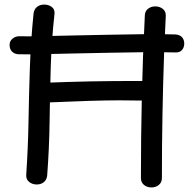

<svg xmlns="http://www.w3.org/2000/svg" viewBox="-20 -802 849 842"><path d="M127 -741Q129 -761 142 -771.5Q155 -782 174 -782Q193 -782 207 -771.5Q221 -761 219 -741Q206 -624 202.5 -506Q199 -388 197.5 -270.5Q196 -153 187 -34Q186 -21 180 -12Q174 -3 164 2Q154 7 141 7Q122 7 108 -4Q94 -15 95 -35Q103 -153 105 -270Q107 -387 111 -504.5Q115 -622 127 -741ZM172 -352Q161 -352 151.5 -357.5Q142 -363 136.5 -373.5Q131 -384 131 -398Q131 -421 144.5 -429.5Q158 -438 173 -439Q229 -441 275.5 -442.5Q322 -444 371 -445Q420 -446 480.5 -446.5Q541 -447 623 -447Q640 -447 652 -436Q664 -425 664 -408Q664 -386 654.5 -376Q645 -366 630.5 -363.5Q616 -361 600 -361Q559 -362 503 -362Q447 -362 366.5 -359.5Q286 -357 172 -352ZM615 -732Q615 -752 628.5 -763Q642 -774 661 -774Q680 -774 694 -763Q708 -752 707 -732Q705 -694 703.5 -655.5Q702 -617 700 -578Q695 -439 692.5 -300Q690 -161 690 -21Q690 -2 676.5 9Q663 20 644 20Q625 20 611.5 9Q598 -2 598 -21Q598 -200 602 -377.5Q606 -555 615 -732ZM64 -564Q45 -564 33.5 -575Q22 -586 22 -605Q22 -622 35 -632.5Q48 -643 64 -643Q108 -642 169.5 -643.5Q231 -645 303 -646.5Q375 -648 452 -649.5Q529 -651 604.5 -652Q680 -653 748 -651Q768 -650 778 -639Q788 -628 788 -611Q788 -594 778 -582.5Q768 -571 748 -572Q680 -574 604.5 -573Q529 -572 452 -570.5Q375 -569 303 -567.5Q231 -566 169.5 -564.5Q108 -563 64 -564Z"/></svg>

Font: Playpen Sans Deva
Style: Regular
Weight: 400
Designer: Pooja Saxena, Gunjan Panchal, Laura Meseguer, Veronika Burian, José Scaglione
Foundry: TypeTogether
Version: Version 2.000